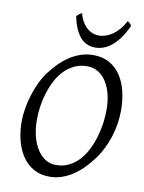

<svg xmlns="http://www.w3.org/2000/svg" viewBox="-92 -893 730 972"><g transform="rotate(10 272.5 -407.0)"><path d="M457 -369.1Q457 -410.2 448.2 -446.5Q439.5 -482.9 422.4 -510Q405.3 -537.1 380.4 -553Q355.5 -568.8 323.2 -568.8Q286.1 -568.8 256.6 -554.4Q227.1 -540 204.1 -516.1Q181.2 -492.2 165 -460.4Q148.9 -428.7 138.4 -394.5Q127.9 -360.4 123 -325.4Q118.2 -290.5 118.2 -259.8Q118.2 -214.4 127.7 -175.5Q137.2 -136.7 154.8 -108.6Q172.4 -80.6 197 -64.7Q221.7 -48.8 252 -48.8Q289.6 -48.8 319.6 -64Q349.6 -79.1 372.3 -104.2Q395 -129.4 411.1 -162.4Q427.2 -195.3 437.5 -231Q447.8 -266.6 452.4 -302.2Q457 -337.9 457 -369.1ZM529.8 -377.9Q529.8 -343.3 524.2 -307.6Q518.6 -272 507.1 -237.3Q495.6 -202.6 478.8 -170.2Q461.9 -137.7 439.9 -109.9Q419.4 -83.5 396.2 -60.8Q373 -38.1 346.9 -21.2Q320.8 -4.4 291.7 5.4Q262.7 15.1 230 15.1Q183.1 15.1 148.2 -4.9Q113.3 -24.9 90.1 -59.3Q66.9 -93.8 55.4 -139.6Q43.9 -185.5 43.9 -236.8Q43.9 -267.6 49.6 -302Q55.2 -336.4 65.7 -370.8Q76.2 -405.3 91.3 -437.7Q106.4 -470.2 126 -497.1Q146.5 -524.4 170.2 -548.6Q193.8 -572.8 220.9 -590.8Q248 -608.9 278.8 -619.4Q309.6 -629.9 344.2 -629.9Q392.1 -629.9 427.2 -609.9Q462.4 -589.8 485.1 -555.4Q507.8 -521 518.8 -475.1Q529.8 -429.2 529.8 -377.9ZM505.4 -808.1Q487.3 -768.6 467.5 -741.9Q447.8 -715.3 427.2 -699.2Q406.7 -683.1 386.2 -676Q365.7 -668.9 346.2 -668.9Q324.7 -668.9 305.9 -676Q287.1 -683.1 271.5 -699.5Q255.9 -715.8 243.7 -742.4Q231.4 -769 223.1 -808.1Q230 -816.4 236.3 -820.8Q242.7 -825.2 250 -829.1Q256.8 -802.2 268.3 -783.7Q279.8 -765.1 293.7 -753.7Q307.6 -742.2 322.8 -737.1Q337.9 -731.9 352.1 -731.9Q367.2 -731.9 384.8 -737.1Q402.3 -742.2 419.7 -753.7Q437 -765.1 453.6 -783.7Q470.2 -802.2 484.4 -829.1Q491.2 -825.2 495.8 -821.3Q500.5 -817.4 505.4 -808.1Z"/></g></svg>

Font: Gentium
Style: Italic
Weight: 400
Italic angle: -7°
Designer: J. Victor Gaultney
Version: Version 1.02; 2005; OFL release